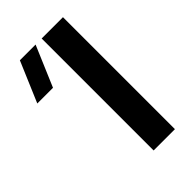

<svg xmlns="http://www.w3.org/2000/svg" viewBox="-219 -797 873 873"><g transform="rotate(-45 217.5 -360.0)"><path d="M228 0V-720H365V0ZM106 -525H5L88 -720H189Z"/></g></svg>

Font: Vela Sans ExtBd
Style: Regular
Weight: 800
Designer: Principal design: Mikhail Sharanda - project Manrope.
Design modification: Ravid Balaliev
Foundry: Mikhail Sharanda
Version: Version 1.001